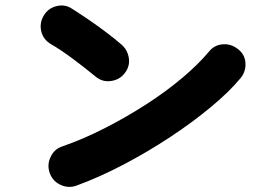

<svg xmlns="http://www.w3.org/2000/svg" viewBox="-20 -719 1040 717"><path d="M266 -26Q236 -15 206.5 -28.5Q177 -42 166 -72Q155 -102 168.5 -132Q182 -162 212 -172Q290 -199 370.5 -240Q451 -281 525.5 -329Q600 -377 660.5 -428Q721 -479 760 -526Q780 -551 811.5 -553.5Q843 -556 868 -536Q894 -517 896.5 -485Q899 -453 879 -428Q837 -377 768.5 -320Q700 -263 616 -207.5Q532 -152 441.5 -104.5Q351 -57 266 -26ZM337 -433Q297 -466 252 -499.5Q207 -533 169 -555Q141 -572 134 -602.5Q127 -633 143 -660Q159 -688 190.5 -696Q222 -704 248 -687Q278 -668 312.5 -644.5Q347 -621 378.5 -597Q410 -573 432 -554Q456 -534 461 -503Q466 -472 446 -446Q427 -421 394.5 -416.5Q362 -412 337 -433Z"/></svg>

Font: Zen Maru Gothic Black
Style: Regular
Weight: 900
Designer: Yoshimichi Ohira
Foundry: Positype
Version: Version 1.001